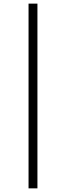

<svg xmlns="http://www.w3.org/2000/svg" viewBox="-20 -786 362 1054"><path d="M136.7 248V-766.1H185.5V248Z"/></svg>

Font: Goda
Style: Regular
Weight: 400
Version: 1.0.5